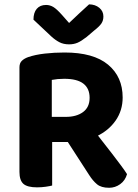

<svg xmlns="http://www.w3.org/2000/svg" viewBox="-20 -867 644 896"><path d="M221.7 -321.6H287.3Q337 -321.6 367.6 -344.1Q398.2 -366.6 398.2 -410.6Q398.2 -454.3 369 -476.8Q339.8 -499.3 279.8 -499.3Q263.5 -499.3 249.3 -498Q235.1 -496.6 221.7 -494.1ZM301 -204.2H70.8V-552.6Q70.8 -572.4 81.9 -583.2Q93.1 -594 111.4 -600.5Q144.2 -611.8 188.6 -616.9Q233 -622 281.3 -622Q416.2 -622 484.3 -565.3Q552.4 -508.6 552.4 -412.1Q552.4 -351.6 519.7 -304.5Q487 -257.5 430.5 -230.8Q374.1 -204.2 301 -204.2ZM273.3 -240 408.6 -271.6Q432 -240.4 456.7 -209.2Q481.4 -178 503.7 -148.9Q526 -119.7 544.2 -95.4Q562.4 -71.1 572.8 -54.3Q564.3 -24.4 540.9 -7.6Q517.5 9.3 489.1 9.3Q452.3 9.3 432.6 -7.2Q412.8 -23.7 395.5 -51.1ZM70.8 -261.1H223.4V-1.2Q213.6 1.5 193.8 4.4Q173.9 7.3 152.8 7.3Q108 7.3 89.4 -8.9Q70.8 -25.2 70.8 -64.7ZM302.4 -759.8Q325.4 -781.6 349.2 -804Q373 -826.5 395.7 -846.7Q424.3 -846.4 443.4 -830.6Q462.5 -814.8 462.5 -790.1Q462.5 -771.3 453.1 -757.3Q443.7 -743.4 419.8 -724.8L384.1 -694.4Q359.4 -675.1 341.7 -667.5Q324 -660 302.4 -660Q276 -660 256.6 -670.3Q237.2 -680.6 219.2 -697.2L136.2 -775.3Q136.2 -808 151.6 -825.9Q167.1 -843.9 195 -843.9Q212.8 -843.9 228.7 -834.5Q244.5 -825.1 268.9 -797.7Z"/></svg>

Font: Baloo Bhaijaan 2
Style: Regular
Weight: 400
Designer: Sanskriti Dholi, Noopur Datye and Ek Type
Foundry: Ek Type
Version: Version 1.701